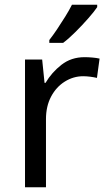

<svg xmlns="http://www.w3.org/2000/svg" viewBox="-20 -786 453 806"><path d="M335 -546Q350 -546 367.5 -544.5Q385 -543 398 -540L387 -459Q374 -462 358.5 -464Q343 -466 329 -466Q288 -466 252 -443.5Q216 -421 194.5 -380.5Q173 -340 173 -286V0H85V-536H157L167 -438H171Q197 -482 238 -514Q279 -546 335 -546ZM388 -756Q376 -738 351 -709.5Q326 -681 297.5 -652.5Q269 -624 245 -606H187V-618Q202 -637 219.5 -663Q237 -689 254 -716.5Q271 -744 282 -766H388Z"/></svg>

Font: Noto Sans Avestan
Style: Regular
Weight: 400
Designer: Monotype Design Team
Foundry: Monotype Imaging Inc.
Version: Version 2.003; ttfautohint (v1.8.4.7-5d5b)